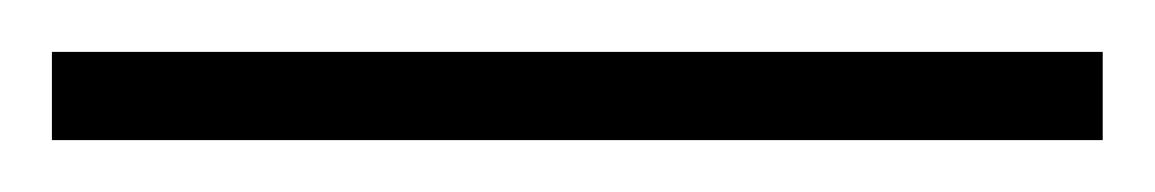

<svg xmlns="http://www.w3.org/2000/svg" viewBox="-22 69 445 74"><path d="M403 123V89H-2V123Z"/></svg>

Font: Noto Sans Hebrew ExtraCondensed ExtraLight
Style: Regular
Weight: 200
Width: 2
Designer: Monotype Design Team
Foundry: Monotype Imaging Inc.
Version: Version 2.004